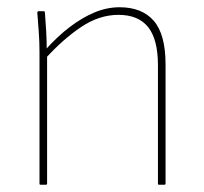

<svg xmlns="http://www.w3.org/2000/svg" viewBox="-20 -510 564 530"><path d="M419 0Q416 0 416 -3V-330Q416 -401 389 -435Q362 -469 307 -469Q254 -469 204 -435.5Q154 -402 105 -348V-372Q138 -409 172 -435Q206 -461 240.5 -475.5Q275 -490 310 -490Q372 -490 404.5 -452.5Q437 -415 437 -332V-3Q437 0 433 0ZM92 0Q89 0 89 -3V-368Q89 -394 87 -422Q85 -450 83 -475Q83 -479 87 -479H101Q104 -479 104 -475Q106 -451 107.5 -424Q109 -397 109 -371L110 -363V-3Q110 0 106 0Z"/></svg>

Font: Sofia Sans Semi Condensed Thin
Style: Regular
Weight: 250
Version: Version 4.100